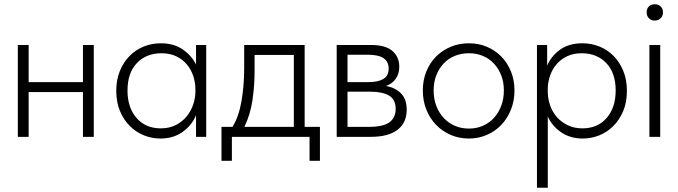

<svg xmlns="http://www.w3.org/2000/svg" viewBox="-20 -645 3196 905"><path d="M371 -211H115V0H64V-433H115V-258H371V-433H422V0H371Z M736 8Q696 8 658.5 -7Q621 -22 592 -51Q563 -80 545.5 -121.5Q528 -163 528 -217Q528 -269 545 -310.5Q562 -352 590.5 -381Q619 -410 657 -425.5Q695 -441 738 -441Q800 -441 842 -411.5Q884 -382 904 -341V-433H952V0H904V-102Q884 -54 840.5 -23Q797 8 736 8ZM738 -40Q778 -40 808.5 -55.5Q839 -71 859.5 -96Q880 -121 890.5 -152Q901 -183 901 -213V-224Q901 -256 891 -286.5Q881 -317 861 -341Q841 -365 811 -379.5Q781 -394 741 -394Q670 -394 625.5 -348Q581 -302 581 -218Q581 -138 623.5 -89Q666 -40 738 -40Z M1024 -47H1076Q1106 -96 1118.5 -169.5Q1131 -243 1131 -326V-433H1416V-47H1488V113H1439V0H1073V113H1024ZM1180 -310Q1180 -241 1170 -173Q1160 -105 1132 -47H1365V-386H1180Z M1567 -433H1728Q1797 -433 1829.5 -405Q1862 -377 1862 -330Q1862 -298 1846 -274.5Q1830 -251 1800 -240Q1845 -231 1871 -204Q1897 -177 1897 -128Q1897 -66 1853.5 -33Q1810 0 1728 0H1567ZM1618 -213V-47H1718Q1786 -47 1815.5 -68.5Q1845 -90 1845 -132Q1845 -175 1814.5 -194Q1784 -213 1720 -213ZM1618 -387V-258H1718Q1761 -258 1786.5 -272.5Q1812 -287 1812 -322Q1812 -387 1715 -387Z M2190 8Q2144 8 2104.5 -9Q2065 -26 2035.5 -56.5Q2006 -87 1989.5 -128.5Q1973 -170 1973 -219Q1973 -267 1989.5 -308Q2006 -349 2035.5 -378.5Q2065 -408 2104.5 -424.5Q2144 -441 2190 -441Q2236 -441 2275 -424.5Q2314 -408 2343 -378.5Q2372 -349 2388.5 -308Q2405 -267 2405 -219Q2405 -170 2388.5 -128.5Q2372 -87 2343 -56.5Q2314 -26 2274.5 -9Q2235 8 2190 8ZM2190 -39Q2226 -39 2256 -52Q2286 -65 2308 -89Q2330 -113 2342.5 -146Q2355 -179 2355 -219Q2355 -258 2342.5 -290Q2330 -322 2308 -345.5Q2286 -369 2256 -381.5Q2226 -394 2190 -394Q2154 -394 2123.5 -381.5Q2093 -369 2071 -345.5Q2049 -322 2036.5 -290Q2024 -258 2024 -219Q2024 -179 2036.5 -146Q2049 -113 2071.5 -89Q2094 -65 2124 -52Q2154 -39 2190 -39Z M2511 240V-433H2559V-335Q2576 -378 2618 -409.5Q2660 -441 2725 -441Q2768 -441 2806 -425.5Q2844 -410 2872.5 -381Q2901 -352 2918 -310.5Q2935 -269 2935 -217Q2935 -163 2917.5 -121.5Q2900 -80 2871 -51Q2842 -22 2804.5 -7Q2767 8 2727 8Q2668 8 2625 -21.5Q2582 -51 2562 -96V240ZM2722 -394Q2683 -394 2653.5 -380Q2624 -366 2604 -343Q2584 -320 2573.5 -290.5Q2563 -261 2562 -230V-207Q2563 -177 2573.5 -147Q2584 -117 2604.5 -93.5Q2625 -70 2655.5 -55Q2686 -40 2725 -40Q2797 -40 2839.5 -89Q2882 -138 2882 -218Q2882 -302 2837.5 -348Q2793 -394 2722 -394Z M3041 -433H3092V0H3041ZM3066 -548Q3049 -548 3038.5 -559Q3028 -570 3028 -587Q3028 -604 3038.5 -614.5Q3049 -625 3066 -625Q3083 -625 3094 -614.5Q3105 -604 3105 -587Q3105 -570 3094 -559Q3083 -548 3066 -548Z"/></svg>

Font: Tilda Sans Light
Style: Regular
Weight: 300
Designer: ParaType Ltd
Foundry: ParaType Ltd
Version: Version 1.009